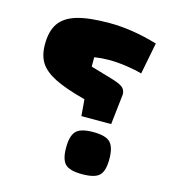

<svg xmlns="http://www.w3.org/2000/svg" viewBox="-99 -722 726 810"><g transform="rotate(15 264.0 -317.0)"><path d="M267 -230 261 -302Q173 -325 126 -349Q79 -373 59.5 -404Q40 -435 40 -483Q40 -541 63.5 -575Q87 -609 139 -624.5Q191 -640 280 -640Q380 -640 491 -607L464 -469Q437 -477 396.5 -483Q356 -489 318 -489Q287 -489 255 -484V-443L347 -416Q385 -405 398.5 -394Q412 -383 412 -363L397 -230ZM333 6Q278 6 258.5 -14Q239 -34 239 -85Q239 -136 258.5 -157Q278 -178 333 -178Q389 -178 408.5 -157Q428 -136 428 -85Q428 -34 408.5 -14Q389 6 333 6Z"/></g></svg>

Font: Changa Black
Style: Regular
Weight: 900
Designer: Eduardo Rodriguez Tunni
Foundry: Eduardo Rodriguez Tunni
Version: Version 2.001; ttfautohint (v1.5.10-5e6f)